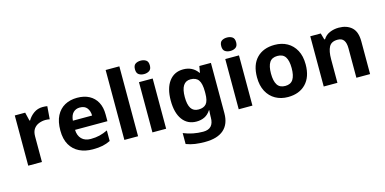

<svg xmlns="http://www.w3.org/2000/svg" viewBox="-88 -1268 4045 2016"><g transform="rotate(-15 1934.5 -260.0)"><path d="M383 -556Q394 -556 409 -555Q424 -554 433 -552L422 -412Q415 -414 401.5 -415.5Q388 -417 378 -417Q340 -417 305 -403.5Q270 -390 248.5 -360Q227 -330 227 -278V0H78V-546H191L213 -454H220Q244 -496 286 -526Q328 -556 383 -556Z M757 -556Q833 -556 887.5 -527Q942 -498 972 -443Q1002 -388 1002 -308V-236H650Q652 -173 687.5 -137Q723 -101 786 -101Q839 -101 882 -111.5Q925 -122 971 -144V-29Q931 -9 886.5 0.5Q842 10 779 10Q697 10 634 -20.5Q571 -51 535 -113Q499 -175 499 -269Q499 -365 531.5 -428.5Q564 -492 622 -524Q680 -556 757 -556ZM758 -450Q715 -450 686.5 -422Q658 -394 653 -335H862Q861 -385 836 -417.5Q811 -450 758 -450Z M1272 0H1123V-760H1272Z M1577 -546V0H1428V-546ZM1503 -760Q1536 -760 1560 -744.5Q1584 -729 1584 -686.8Q1584 -646 1560 -630Q1536 -614 1503 -614Q1468.7 -614 1445.4 -630Q1422 -646 1422 -686.8Q1422 -729 1445.4 -744.5Q1468.7 -760 1503 -760Z M1910 -556Q1960 -556 2000 -536Q2040 -516 2068 -476H2072L2084 -546H2210V1Q2210 118 2141 179Q2072 240 1937 240Q1879 240 1829.5 233Q1780 226 1733 208V89Q1834 131 1946 131Q2004 131 2032.5 100Q2061 69 2061 7V-4Q2061 -21 2062.5 -39Q2064 -57 2065 -71H2061Q2033 -28 1994 -9Q1955 10 1906 10Q1809 10 1754.5 -64.5Q1700 -139 1700 -272Q1700 -406 1756 -481Q1812 -556 1910 -556ZM1957 -435Q1905 -435 1878.5 -394Q1852 -353 1852 -270Q1852 -188 1878 -147.5Q1904 -107 1959 -107Q2016 -107 2043.5 -139.5Q2071 -172 2071 -253V-271Q2071 -359 2044 -397Q2017 -435 1957 -435Z M2515 -546V0H2366V-546ZM2441 -760Q2474 -760 2498 -744.5Q2522 -729 2522 -686.8Q2522 -646 2498 -630Q2474 -614 2441 -614Q2406.7 -614 2383.4 -630Q2360 -646 2360 -686.8Q2360 -729 2383.4 -744.5Q2406.7 -760 2441 -760Z M3167 -273.7Q3167 -138 3095.5 -64Q3024 10 2901 10Q2825.1 10 2765.8 -23.1Q2706.4 -56.2 2672.2 -119.8Q2638 -183.4 2638 -274Q2638 -410 2709 -483Q2780 -556 2904 -556Q2981.4 -556 3040.2 -523Q3099 -490 3133 -427.3Q3167 -364.5 3167 -273.7ZM2790 -274Q2790 -193 2816.5 -151.5Q2843 -110 2902.9 -110Q2962 -110 2988.5 -151.5Q3015 -193 3015 -274Q3015 -355 2988.5 -395.5Q2962 -436 2902.5 -436Q2843 -436 2816.5 -395.5Q2790 -355 2790 -274Z M3600 -556Q3688 -556 3741 -508.5Q3794 -461 3794 -356V0H3645V-319Q3645 -378 3624 -407.5Q3603 -437 3557 -437Q3489 -437 3464 -390.5Q3439 -344 3439 -257V0H3290V-546H3404L3424 -476H3432Q3458 -518 3503.5 -537Q3549 -556 3600 -556Z"/></g></svg>

Font: Noto Sans Tai Tham
Style: Regular
Weight: 400
Designer: Monotype Design Team 2013. Revised by David WIlliams 2020
Foundry: Monotype Imaging Inc.
Version: Version 2.002